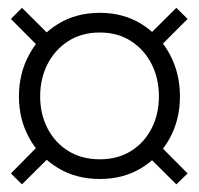

<svg xmlns="http://www.w3.org/2000/svg" viewBox="-20 -536 520 502"><path d="M441 -515.5 470.5 -486.5 390 -406 360.5 -435.5ZM88.5 -163.5 118 -134 37.5 -54 8.5 -82.5ZM37.5 -515.5 118 -435.5 88.5 -406 8.5 -486.5ZM390 -163.5 470.5 -82.5 441 -54 360.5 -134ZM241 -68Q179 -68 131.5 -96.8Q84 -125.5 56.8 -174.5Q29.5 -223.5 29.5 -284Q29.5 -344.5 56.8 -394.2Q84 -444 131.5 -473.2Q179 -502.5 241 -502.5Q302.5 -502.5 349.8 -473.2Q397 -444 423.8 -394.2Q450.5 -344.5 450.5 -284Q450.5 -223.5 423.8 -174.5Q397 -125.5 349.8 -96.8Q302.5 -68 241 -68ZM241 -119.5Q287.5 -119.5 322.2 -141Q357 -162.5 376.2 -200Q395.5 -237.5 395.5 -284Q395.5 -331 376.2 -368.8Q357 -406.5 322.2 -428.8Q287.5 -451 241 -451Q194 -451 159 -428.8Q124 -406.5 104.5 -368.8Q85 -331 85 -284Q85 -237.5 104.5 -200Q124 -162.5 159 -141Q194 -119.5 241 -119.5Z"/></svg>

Font: League Spartan Thin Light
Style: Regular
Weight: 300
Version: Version 2.002